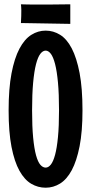

<svg xmlns="http://www.w3.org/2000/svg" viewBox="-20 -854 423 891"><path d="M362.8 -341.8Q362.8 -243.7 349.4 -175.3Q335.9 -106.9 313 -64.2Q290 -21.5 258.8 -2.2Q227.5 17.1 191.9 17.1Q156.2 17.1 125 -1.2Q93.8 -19.5 70.3 -61.5Q46.9 -103.5 33.4 -172.4Q20 -241.2 20 -341.8Q20 -442.9 33.4 -513.4Q46.9 -584 70.3 -628.2Q93.8 -672.4 125 -692.1Q156.2 -711.9 191.9 -711.9Q227.5 -711.9 258.8 -692.6Q290 -673.3 313 -629.4Q335.9 -585.4 349.4 -514.9Q362.8 -444.3 362.8 -341.8ZM253.9 -341.8Q253.9 -418.5 249 -471.2Q244.1 -523.9 235.6 -556.9Q227.1 -589.8 215.8 -604.5Q204.6 -619.1 191.9 -619.1Q178.7 -619.1 167.2 -604.2Q155.8 -589.4 147.2 -556.4Q138.7 -523.4 133.8 -470.5Q128.9 -417.5 128.9 -341.8Q128.9 -266.6 133.8 -215.6Q138.7 -164.6 147.2 -133.5Q155.8 -102.5 167.2 -89.4Q178.7 -76.2 191.9 -76.2Q204.6 -76.2 215.8 -90.1Q227.1 -104 235.6 -135.5Q244.1 -167 249 -217.8Q253.9 -268.6 253.9 -341.8ZM306.2 -834V-743.2L77.1 -747.1Q78.1 -763.7 78.6 -779.8Q79.1 -793.5 78.9 -808.1Q78.6 -822.8 77.1 -834Q88.9 -833.5 105 -833.3Q121.1 -833 139.4 -832.8Q157.7 -832.5 177.2 -832.8Q196.8 -833 215.3 -833Q258.8 -833.5 306.2 -834Z"/></svg>

Font: Mouse Memoirs
Style: Regular
Weight: 400
Version: Version 1.000